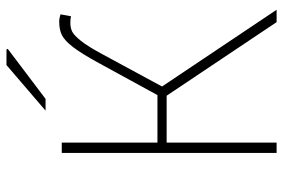

<svg xmlns="http://www.w3.org/2000/svg" viewBox="-160 -710 870 590"><g transform="rotate(-90 275.0 -415.0)"><path d="M100.1 0V-660.2H131.8V-366.2H277.8L376 -545.9Q405.3 -599.6 425.3 -625.5Q445.3 -651.4 461.9 -659.7Q478.5 -668 503.9 -668Q514.2 -668 525.9 -664.1L520 -631.8Q512.2 -633.8 500 -633.8Q484.4 -633.8 472.9 -628.2Q461.4 -622.6 444.1 -600.8Q426.8 -579.1 403.8 -536.1L304.2 -352.1L540 0H502L275.9 -337.9H131.8V0ZM230 -710 370.1 -830.1H418L419.9 -826.2L266.1 -710Z"/></g></svg>

Font: Source Sans 3 ExtraLight
Style: Regular
Weight: 200
Designer: Paul D. Hunt
Foundry: Adobe
Version: Version 3.052;hotconv 1.1.0;makeotfexe 2.6.0